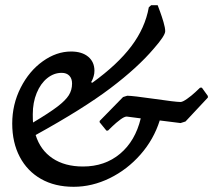

<svg xmlns="http://www.w3.org/2000/svg" viewBox="-20 -705 819 738"><path d="M779 -336V-330L693 -238L674 -232L594 -242Q571 -169 520 -111Q469 -53 401.5 -20Q334 13 263 13Q191 13 138 -17Q85 -47 56 -102Q27 -157 27 -230Q27 -304 59.5 -368Q92 -432 144.5 -469.5Q197 -507 253 -507Q295 -507 319 -487Q343 -467 343 -433Q343 -422 340 -412Q337 -402 334 -396Q331 -390 330 -389L335 -387Q432 -457 485 -527.5Q538 -598 552 -677L561 -685H586Q588 -680 595 -661Q602 -642 608.5 -620Q615 -598 615 -585Q615 -568 571 -518Q509 -445 404.5 -366Q300 -287 117 -186Q135 -128 182 -96.5Q229 -65 299 -65Q383 -65 441.5 -114Q500 -163 521 -250L467 -257Q458 -257 442 -245Q426 -233 412.5 -220Q399 -207 395 -203H389L363 -235V-240L453 -332L469 -337Q489 -337 573 -325Q655 -313 674 -313Q682 -313 699 -325Q716 -337 730.5 -350.5Q745 -364 749 -368H756ZM107 -234Q169 -271 200.5 -295Q232 -319 244.5 -339Q257 -359 257 -384Q257 -403 246.5 -414Q236 -425 217 -425Q187 -425 161.5 -404.5Q136 -384 121 -347.5Q106 -311 106 -266Q106 -242 107 -234Z"/></svg>

Font: Alegreya SC Medium
Style: Italic
Weight: 500
Italic angle: -7°
Designer: Juan Pablo del Peral
Foundry: Huerta Tipografica
Version: Version 2.007; ttfautohint (v1.6)